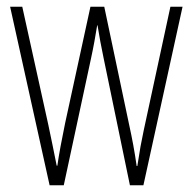

<svg xmlns="http://www.w3.org/2000/svg" viewBox="-20 -549 571 569"><path d="M287 -377 365 0H405L521 -529H485L406 -163C398 -125 395 -109 387 -57H385C379 -100 371 -142 363 -178L289 -529H248L173 -184C164 -141 154 -88 150 -58H148C140 -98 132 -138 123 -180L46 -529H10L127 0H169L250 -377C257 -409 263 -443 268 -474H269C274 -443 280 -410 287 -377Z"/></svg>

Font: Noto Sans Sinhala ExtraCondensed ExtraLight
Style: Regular
Weight: 200
Width: 2
Designer: Jelle Bosma - Monotype Design Team
Foundry: Monotype Imaging Inc.
Version: Version 2.006